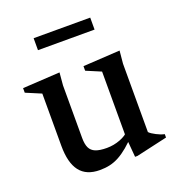

<svg xmlns="http://www.w3.org/2000/svg" viewBox="-118 -720 770 829"><g transform="rotate(-20 267.0 -305.5)"><path d="M176.5 -145.5Q176.5 -117 184.5 -100.2Q192.5 -83.5 211.2 -76Q230 -68.5 262.5 -68.5Q294.5 -68.5 324 -79.8Q353.5 -91 367.5 -108.5L385 -89Q357 -59.5 334 -40.2Q311 -21 290 -9.8Q269 1.5 247.8 6.2Q226.5 11 202 11Q140 11 110.2 -27.8Q80.5 -66.5 80.5 -144V-384.5L10.5 -414V-435L181.5 -445L176.5 -387ZM363.5 9 355.5 -85V-385.5L288 -414V-435L457.5 -445L452 -386.5V-72.5Q456.5 -67.5 464.2 -62.5Q472 -57.5 481 -52.8Q490 -48 499.2 -44.5Q508.5 -41 517.5 -39V-23.5L374.5 9ZM127 -567V-622H387V-567Z"/></g></svg>

Font: Newsreader 24pt Medium
Style: Regular
Weight: 500
Designer: Hugues Gentile
Foundry: Production Type
Version: Version 1.003